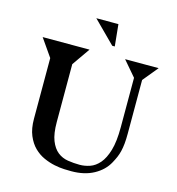

<svg xmlns="http://www.w3.org/2000/svg" viewBox="-126 -977 1015 1100"><g transform="rotate(15 381.5 -427.0)"><path d="M309 -869H440L453 -740H438ZM244 -236Q244 -167 260 -126.5Q276 -86 302.5 -65Q329 -44 363.5 -38.5Q398 -33 434 -33Q464 -33 494.5 -43.5Q525 -54 550 -83Q575 -112 590.5 -164.5Q606 -217 606 -301V-595L529 -685H728L654 -595V-277Q654 -243 651.5 -217.5Q649 -192 644 -171.5Q639 -151 631.5 -133.5Q624 -116 613 -96Q586 -46 530.5 -15.5Q475 15 397 15Q382 15 355 14Q328 13 296.5 6.5Q265 0 232.5 -14.5Q200 -29 173.5 -55Q147 -81 130 -121.5Q113 -162 113 -221V-580L40 -685H318L244 -579Z"/></g></svg>

Font: Bluu Next Cyrillic
Style: Bold
Weight: 700
Designer: Igor Stepanchenko
Foundry: Igor Stepanchenko
Version: Version 1.000